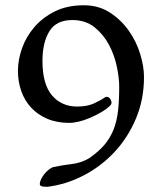

<svg xmlns="http://www.w3.org/2000/svg" viewBox="-20 -692 626 728"><path d="M131 6Q131 -3 136 -13Q141 -23 148 -32Q155 -41 164 -48Q173 -55 180 -58Q217 -66 252 -70Q287 -74 318 -92Q354 -117 376 -143Q398 -169 410.5 -200.5Q423 -232 427.5 -271.5Q432 -311 432 -363Q432 -396 423 -439.5Q414 -483 393 -522.5Q372 -562 338 -589Q304 -616 254 -616Q193 -616 167 -573Q141 -530 141 -461Q141 -373 177 -330.5Q213 -288 273 -288Q310 -288 335.5 -299.5Q361 -311 378 -323Q382 -325 383 -325Q390 -325 394 -321.5Q398 -318 400 -313.5Q402 -309 402.5 -306Q403 -303 403 -303Q403 -300 400 -294Q384 -278 362 -265.5Q340 -253 318.5 -244Q297 -235 277 -230.5Q257 -226 244 -226Q196 -226 159.5 -241.5Q123 -257 98 -284Q73 -311 60.5 -347Q48 -383 48 -423Q48 -465 63.5 -509Q79 -553 110.5 -589.5Q142 -626 188.5 -649Q235 -672 298 -672Q354 -672 396.5 -644.5Q439 -617 468 -576Q497 -535 511.5 -487.5Q526 -440 526 -400Q526 -315 495.5 -242.5Q465 -170 414 -115.5Q363 -61 297.5 -27Q232 7 162 16H151Q131 16 131 6Z"/></svg>

Font: Asar
Style: Regular
Weight: 400
Designer: Eben Sorkin
Foundry: Eben Sorkin, Pria Ravichandran
Version: Version 1.003; ttfautohint (v1.3) -l 8 -r 50 -G 0 -x 0 -H 45